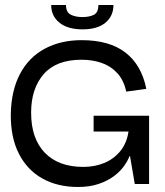

<svg xmlns="http://www.w3.org/2000/svg" viewBox="-20 -733 656 765"><path d="M291 12Q209 12 148.5 -22Q88 -56 55 -121Q22 -186 23 -279Q25 -373 60 -439Q95 -505 158.5 -539Q222 -573 305 -573Q416 -573 480 -523.5Q544 -474 563 -379L483 -368Q473 -414 447 -442Q421 -470 384.5 -482.5Q348 -495 305 -495Q204 -495 154 -437.5Q104 -380 104 -284Q104 -181 158.5 -124.5Q213 -68 312 -68Q357 -68 395 -83.5Q433 -99 459 -130.5Q485 -162 492 -209H353V-272H574V0H517L498 -111H496Q489 -92 473.5 -70.5Q458 -49 433 -30.5Q408 -12 372.5 0Q337 12 291 12ZM309 -616Q250 -616 217 -642.5Q184 -669 184 -713H243Q243 -684 262 -674.5Q281 -665 308 -665Q336 -665 354 -674Q372 -683 372 -713H432Q432 -669 400 -642.5Q368 -616 309 -616Z"/></svg>

Font: Darker Grotesque Light SemiBold
Style: Regular
Weight: 600
Version: Version 1.000;gftools[0.9.28]